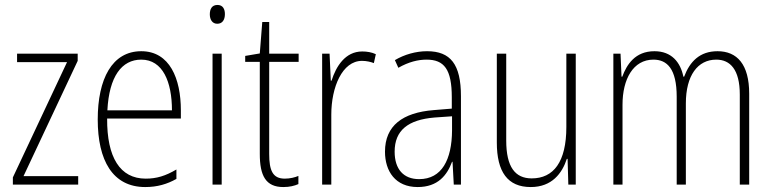

<svg xmlns="http://www.w3.org/2000/svg" viewBox="-20 -746 3120 776"><path d="M296 0V-34H75L294 -500V-529H49V-495H251L32 -29V0Z M551 -539C433 -539 375 -427 375 -263C375 -98 435 10 567 10C616 10 656 -2 693 -23V-61C649 -35 613 -24 569 -24C465 -24 412 -110 413 -267H711V-300C711 -428 666 -539 551 -539ZM551 -505C638 -505 675 -415 675 -300H414C421 -437 472 -505 551 -505Z M859 -726C836 -726 828 -709 828 -688C828 -667 838 -650 858 -650C879 -650 889 -666 889 -689C889 -709 881 -726 859 -726ZM876 -529H839V0H876Z M1131 -24C1082 -24 1068 -57 1068 -124V-496H1187V-529H1068V-657H1040L1030 -530L971 -520V-496H1030V-124C1030 -36 1054 10 1125 10C1151 10 1170 5 1186 -2V-35C1172 -29 1152 -24 1131 -24Z M1444 -538C1375 -538 1338 -477 1320 -420H1317L1312 -529H1282V0H1319V-283C1319 -393 1363 -500 1443 -500C1461 -500 1478 -496 1491 -491L1499 -527C1482 -535 1463 -538 1444 -538Z M1706 -539C1661 -539 1615 -526 1576 -503L1590 -472C1632 -496 1670 -505 1704 -505C1775 -505 1806 -466 1806 -353V-307L1733 -301C1607 -291 1536 -238 1536 -133C1536 -54 1578 10 1668 10C1750 10 1787 -38 1807 -92H1809L1814 0H1843V-357C1843 -486 1801 -539 1706 -539ZM1736 -271 1807 -276V-218C1806 -101 1766 -22 1674 -22C1611 -22 1575 -62 1575 -133C1575 -219 1629 -262 1736 -271Z M2307 -529H2269V-233C2269 -91 2217 -25 2129 -25C2062 -25 2026 -71 2026 -178V-529H1988V-170C1988 -51 2032 10 2125 10C2211 10 2252 -46 2271 -104H2274L2277 0H2307Z M2880 -539C2808 -539 2768 -497 2745 -436H2742C2730 -495 2694 -539 2625 -539C2547 -539 2513 -485 2495 -436H2492L2488 -529H2459V0H2496V-323C2496 -426 2539 -505 2621 -505C2676 -505 2715 -468 2715 -355V0H2752V-328C2752 -441 2800 -505 2875 -505C2931 -505 2970 -465 2970 -364V0H3008V-367C3008 -486 2959 -539 2880 -539Z"/></svg>

Font: Noto Sans Devanagari Condensed ExtraLight
Style: Regular
Weight: 200
Width: 3
Designer: Jelle Bosma - Monotype Design Team
Foundry: Monotype Imaging Inc.
Version: Version 2.004